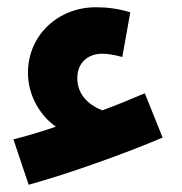

<svg xmlns="http://www.w3.org/2000/svg" viewBox="-20 -453 502 529"><path d="M59 56C168 26 325 -30 428 -74L379 -196C339 -179 300 -163 262 -149C219 -166 193 -196 193 -238C193 -279 221 -305 262 -305C276 -305 295 -302 317 -296L339 -419C306 -429 277 -433 244 -433C141 -433 57 -357 57 -252C57 -188 93 -132 134 -104C93 -90 53 -78 17 -69Z"/></svg>

Font: Noto Sans Arabic UI SmCn
Style: Bold
Weight: 700
Width: 4
Designer: Monotype Design Team, Nadine Chahine and Nizar Qandah
Foundry: Monotype Imaging Inc.
Version: Version 2.010